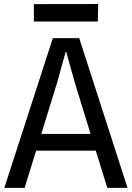

<svg xmlns="http://www.w3.org/2000/svg" viewBox="-20 -912 640 932"><path d="M1 0 236.5 -727H364.5L599 0H501L433 -218.5L486.5 -180.5H125L160 -262H461.5L431.5 -223.5L342.5 -513L301.5 -659.5H298.5L258 -513L99.5 0ZM144.5 -807.5V-892L456.5 -892.5L455 -807.5Z"/></svg>

Font: Spline Sans Mono
Style: Regular
Weight: 400
Monospace: yes
Designer: Eben Sorkin, Mirko Velimirovic
Foundry: Sorkin Type
Version: Version 1.004